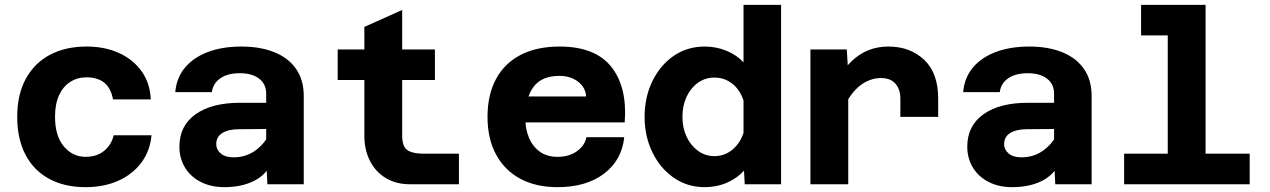

<svg xmlns="http://www.w3.org/2000/svg" viewBox="-20 -760 5240 792"><path d="M333 12Q245 12 181.5 -23Q118 -58 84.5 -123Q51 -188 51 -278Q51 -370 86.5 -435Q122 -500 186 -534Q250 -568 337 -568Q413 -568 471.5 -541Q530 -514 564.5 -465.5Q599 -417 602 -350H446Q438 -396 410.5 -418.5Q383 -441 337 -441Q299 -441 269.5 -422Q240 -403 223.5 -367Q207 -331 207 -278Q207 -199 243.5 -156Q280 -113 333 -113Q364 -113 387.5 -124Q411 -135 427 -155.5Q443 -176 449 -202H605Q599 -137 563 -89Q527 -41 468 -14.5Q409 12 333 12Z M1083 0 1078 -100V-374Q1078 -413 1049 -435.5Q1020 -458 969 -458Q920 -458 889.5 -437.5Q859 -417 854 -380H703Q708 -439 743 -481Q778 -523 837.5 -545.5Q897 -568 976 -568Q1054 -568 1112 -544.5Q1170 -521 1201.5 -475.5Q1233 -430 1233 -364V0ZM905 12Q850 12 808 -9.5Q766 -31 743 -69Q720 -107 720 -155Q720 -241 786.5 -288.5Q853 -336 970 -336H1093V-228L966 -227Q923 -227 897.5 -211.5Q872 -196 872 -165Q872 -143 890.5 -127Q909 -111 943 -111Q990 -111 1026.5 -134.5Q1063 -158 1087 -199L1104 -94Q1079 -39 1027.5 -13.5Q976 12 905 12Z M1670 0Q1614 0 1571.5 -25.5Q1529 -51 1506 -96.5Q1483 -142 1483 -200V-649L1639 -719V-200Q1639 -174 1646.5 -157.5Q1654 -141 1674.5 -133.5Q1695 -126 1732 -126H1873V0ZM1373 -430V-556H1774V-430Z M2280 12Q2190 12 2125.5 -23Q2061 -58 2026 -123Q1991 -188 1991 -278Q1991 -369 2026 -434Q2061 -499 2127.5 -533.5Q2194 -568 2288 -568Q2435 -568 2501.5 -484.5Q2568 -401 2557 -255H2115L2116 -362H2398Q2395 -400 2364 -423.5Q2333 -447 2287 -447Q2215 -447 2181 -402Q2147 -357 2147 -271Q2147 -228 2162 -192Q2177 -156 2206.5 -134.5Q2236 -113 2280 -113Q2327 -113 2359.5 -136Q2392 -159 2399 -194H2555Q2545 -99 2471.5 -43.5Q2398 12 2280 12Z M2887 -568Q2935 -568 2977 -550.5Q3019 -533 3047 -503V-740H3202V0H3052L3049 -56Q3021 -25 2979 -6.5Q2937 12 2887 12Q2815 12 2759 -27Q2703 -66 2671 -132Q2639 -198 2639 -278Q2639 -359 2671 -425Q2703 -491 2759 -529.5Q2815 -568 2887 -568ZM2927 -116Q2969 -116 3001 -142.5Q3033 -169 3047 -212V-345Q3033 -389 3001 -414.5Q2969 -440 2927 -440Q2889 -440 2859 -418.5Q2829 -397 2812 -360.5Q2795 -324 2795 -278Q2795 -233 2812 -196.5Q2829 -160 2859 -138Q2889 -116 2927 -116Z M3694 -278V-353Q3694 -391 3674 -414.5Q3654 -438 3614 -438Q3569 -438 3529 -408Q3489 -378 3453 -304L3437 -435Q3463 -479 3494 -508.5Q3525 -538 3562.5 -553Q3600 -568 3645 -568Q3734 -568 3792 -513.5Q3850 -459 3850 -353V-278ZM3323 0V-556H3473L3479 -456V0Z M4333 0 4328 -100V-374Q4328 -413 4299 -435.5Q4270 -458 4219 -458Q4170 -458 4139.5 -437.5Q4109 -417 4104 -380H3953Q3958 -439 3993 -481Q4028 -523 4087.5 -545.5Q4147 -568 4226 -568Q4304 -568 4362 -544.5Q4420 -521 4451.5 -475.5Q4483 -430 4483 -364V0ZM4155 12Q4100 12 4058 -9.5Q4016 -31 3993 -69Q3970 -107 3970 -155Q3970 -241 4036.5 -288.5Q4103 -336 4220 -336H4343V-228L4216 -227Q4173 -227 4147.5 -211.5Q4122 -196 4122 -165Q4122 -143 4140.5 -127Q4159 -111 4193 -111Q4240 -111 4276.5 -134.5Q4313 -158 4337 -199L4354 -94Q4329 -39 4277.5 -13.5Q4226 12 4155 12Z M4797 0V-740H4953V0ZM4617 0V-126H5135V0ZM4687 -614V-740H4875V-614Z"/></svg>

Font: Azeret Mono
Style: Bold
Weight: 700
Designer: Martin Vácha
Foundry: Displaay
Version: Version 1.002